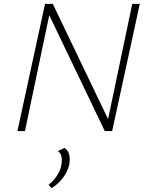

<svg xmlns="http://www.w3.org/2000/svg" viewBox="-20 -678 760 993"><path d="M70 0 213 -658H247L109 0ZM542 0H522L221 -628L228 -658H253L550 -39ZM703 -658 560 0H526L664 -658ZM247 295 231 278Q256 258 274 231.5Q292 205 297 177Q302 152 298 132.5Q294 113 279 103L314 87Q334 101 338.5 124Q343 147 338 174Q333 196 320.5 218.5Q308 241 289.5 260.5Q271 280 247 295Z"/></svg>

Font: Ysabeau ExtraLight
Style: Italic
Weight: 250
Italic angle: -12°
Version: Version 2.000;gftools[0.9.27.dev2+g8671c4b]